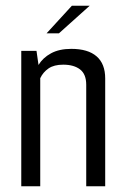

<svg xmlns="http://www.w3.org/2000/svg" viewBox="-20 -648 435 668"><path d="M54 -471H107L114 -422Q129 -447 157.5 -462.5Q186 -478 228 -478Q286 -478 316 -452Q346 -426 346 -375V0H280V-353Q280 -390 258.5 -406.5Q237 -423 200 -423Q168 -423 149 -410Q130 -397 120 -376V0H54ZM142 -532 230 -628H292L185 -532Z"/></svg>

Font: Smooch Sans Thin Medium
Style: Regular
Weight: 500
Version: Version 1.010